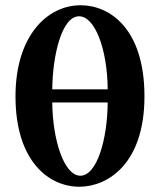

<svg xmlns="http://www.w3.org/2000/svg" viewBox="-20 -701 609 731"><path d="M39 -334C39 -86 167 10 282 10C389 10 530 -76 530 -334C530 -594 396 -681 287 -681C160 -681 39 -565 39 -334ZM390 -311C389 -170 349 -32 286 -32C223 -32 180 -171 179 -311ZM281 -639C342 -639 389 -512 390 -361H179C180 -486 214 -639 281 -639Z"/></svg>

Font: Libertinus Serif
Style: Bold
Weight: 700
Designer: Philipp H. Poll, Khaled Hosny
Foundry: Caleb Maclennan
Version: Version 7.050;RELEASE